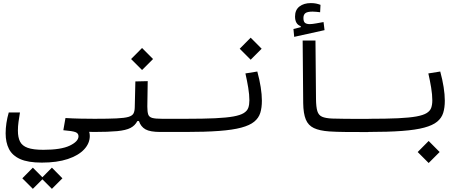

<svg xmlns="http://www.w3.org/2000/svg" viewBox="-20 -843 2970 1230"><path d="M247.6 198.7Q159.7 198.7 109.1 176Q58.6 153.3 37.4 111.3Q16.1 69.3 16.1 11.2Q16.1 -53.2 36.1 -122.6H107.9Q102.5 -89.4 98.6 -62Q94.7 -34.7 94.7 -5.9Q94.7 37.1 108.4 64.2Q122.1 91.3 157.5 104Q192.9 116.7 257.8 116.7Q371.6 116.7 427.2 89.8Q482.9 63 482.9 29.8Q482.9 11.2 464.1 3.7Q445.3 -3.9 385.7 -8.8L399.4 -86.9Q444.3 -84 496.3 -83Q548.3 -82 585.9 -82Q612.3 -82 623.3 -72Q634.3 -62 634.3 -43Q634.3 2.4 580.1 2.4Q565.4 2.4 551.3 1.5Q555.2 13.7 555.2 27.8Q555.2 75.2 519 114Q482.9 152.8 414.3 175.8Q345.7 198.7 247.6 198.7ZM312.5 366.7 251.5 305.7 190.4 366.7 123 299.3 190.4 231 251.5 292.5 312.5 231 379.9 299.3Z M580.1 2.4 585.9 -82Q674.8 -82 726.6 -84.5Q778.3 -86.9 803 -94.2Q827.6 -101.6 835.2 -116.2Q842.8 -130.9 843.3 -155.8L847.2 -321.3L926.3 -323.2L923.8 -160.6Q923.8 -127 929.4 -110.1Q935.1 -93.3 955.1 -87.6Q975.1 -82 1018.6 -82H1171.9Q1207 -82 1207 -44.9Q1207 -17.1 1195.3 -7.3Q1183.6 2.4 1166 2.4H1007.3Q941.4 2.4 911.6 -14.6Q881.8 -31.7 870.1 -67.4H859.9Q845.2 -38.6 815.9 -23.4Q786.6 -8.3 730.7 -2.9Q674.8 2.4 580.1 2.4ZM890.1 -394.5 819.8 -464.8 890.1 -535.6 960.4 -464.8Z M1166 2.4Q1151.4 2.4 1151.4 -43Q1151.4 -64 1157.7 -73Q1164.1 -82 1171.9 -82Q1283.2 -82 1357.2 -85.4Q1431.2 -88.9 1475.3 -96.9Q1519.5 -105 1541.5 -118.7Q1563.5 -132.3 1570.6 -152.3Q1577.6 -172.4 1577.6 -200.2Q1577.6 -236.3 1570.3 -280.8Q1563 -325.2 1552.2 -372.6L1628.4 -384.8Q1642.6 -333 1650.1 -285.2Q1657.7 -237.3 1657.7 -197.8Q1657.7 -153.3 1647.5 -120.1Q1637.2 -86.9 1608.6 -63.5Q1580.1 -40 1525.6 -25.4Q1471.2 -10.7 1383.3 -4.2Q1295.4 2.4 1166 2.4ZM1585.9 -460.4 1515.6 -530.8 1585.9 -601.6 1656.2 -530.8Z M2337.9 2.9Q2327.6 2.9 2317.4 2.9Q2307.1 2.9 2296.9 2.9Q2238.8 2.9 2187.5 2.4Q2136.2 2 2089.8 -1Q2027.3 -5.4 1991 -22.5Q1954.6 -39.6 1939 -77.6Q1923.3 -115.7 1922.4 -182.1L1918.9 -583.5H2001L2004.4 -209Q2004.9 -157.7 2012.9 -131.3Q2021 -105 2043.2 -95.2Q2065.4 -85.4 2108.4 -83.5Q2149.9 -82 2195.6 -81.8Q2241.2 -81.5 2300.3 -81.5Q2310.5 -81.5 2321.5 -81.5Q2332.5 -81.5 2343.8 -81.5Q2367.2 -81.5 2367.2 -46.9Q2367.2 -23.9 2359.6 -10.5Q2352.1 2.9 2337.9 2.9ZM1864.7 -606.9 1859.9 -657.2 1906.7 -668.9V-675.3Q1870.1 -688 1870.1 -737.3Q1870.1 -779.3 1898.2 -801.3Q1926.3 -823.2 1971.7 -823.2Q1990.7 -823.2 2005.4 -820.1Q2020 -816.9 2033.2 -812L2030.8 -764.6Q2019 -766.1 2006.6 -767.3Q1994.1 -768.6 1982.9 -768.6Q1949.2 -768.6 1936.5 -758.8Q1923.8 -749 1923.8 -727.5Q1923.8 -705.1 1933.6 -696.8Q1943.4 -688.5 1964.4 -688.5Q1979.5 -688.5 2004.9 -693.1Q2030.3 -697.8 2052.7 -701.7L2059.1 -649.9Z M2337.9 2.4Q2323.2 2.4 2323.2 -43Q2323.2 -64 2329.6 -73Q2335.9 -82 2343.8 -82Q2455.1 -82 2529.1 -85.4Q2603 -88.9 2647.2 -96.9Q2691.4 -105 2713.4 -118.7Q2735.4 -132.3 2742.4 -152.3Q2749.5 -172.4 2749.5 -200.2Q2749.5 -236.3 2742.2 -280.8Q2734.9 -325.2 2724.1 -372.6L2800.3 -384.8Q2814.5 -333 2822 -285.2Q2829.6 -237.3 2829.6 -197.8Q2829.6 -153.3 2819.3 -120.1Q2809.1 -86.9 2780.5 -63.5Q2752 -40 2697.5 -25.4Q2643.1 -10.7 2555.2 -4.2Q2467.3 2.4 2337.9 2.4ZM2726.1 201.2 2655.8 130.9 2726.1 60.1 2796.4 130.9Z"/></svg>

Font: Cascadia Mono NF SemiLight
Style: Regular
Weight: 350
Monospace: yes
Designer: Aaron Bell
Foundry: Saja Typeworks
Version: Version 2404.023; ttfautohint (v1.8.4)